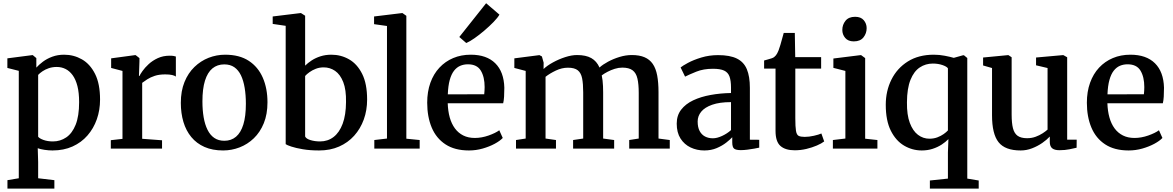

<svg xmlns="http://www.w3.org/2000/svg" viewBox="-20 -898 7084 1160"><path d="M25 241.5V190.5L93.5 179V-470L24.5 -487.5V-545.5L175 -565H178L199.5 -547V-489.5Q215 -507 239.2 -525.2Q263.5 -543.5 296 -555.5Q328.5 -567.5 367.5 -567.5Q425.5 -567.5 474.8 -539.5Q524 -511.5 554.2 -451.8Q584.5 -392 584.5 -296Q584.5 -233 565 -177.5Q545.5 -122 508.5 -79.5Q471.5 -37 418.2 -13Q365 11 297 11Q274 11 248.8 7.2Q223.5 3.5 208 -2.5L210.5 80.5V179L308.5 190.5V241.5ZM300 -43.5Q344 -43.5 380 -67.8Q416 -92 437 -144.2Q458 -196.5 458 -280.5Q458 -337.5 447.8 -377.8Q437.5 -418 418.8 -443.8Q400 -469.5 375.5 -481.5Q351 -493.5 323 -493.5Q297 -493.5 275 -486Q253 -478.5 236.5 -467.2Q220 -456 210.5 -445.5V-72Q218 -61.5 242.8 -52.5Q267.5 -43.5 300 -43.5Z M649.5 0V-51L720 -59V-469.5L651.5 -487.5V-545.5L796 -565H799.5L822.5 -547V-527L819.5 -439H822.5Q827 -449 841 -469Q855 -489 878.2 -510.5Q901.5 -532 933.5 -546.8Q965.5 -561.5 1005.5 -561.5Q1019.5 -561.5 1028.2 -560Q1037 -558.5 1042.5 -556.5V-435.5Q1035.5 -441 1019.8 -444.8Q1004 -448.5 978.5 -448.5Q941.5 -448.5 915 -439.8Q888.5 -431 870 -419Q851.5 -407 839 -397.5V-59.5L959 -50.5V0Z M1072.5 -276.5Q1072.5 -348 1094.5 -402.2Q1116.5 -456.5 1154.5 -493.2Q1192.5 -530 1240.5 -548.8Q1288.5 -567.5 1340 -567.5Q1426.5 -567.5 1483 -530.5Q1539.5 -493.5 1567.8 -428.5Q1596 -363.5 1596 -280Q1596 -208 1573.8 -153.5Q1551.5 -99 1513.5 -62.5Q1475.5 -26 1427.5 -7.5Q1379.5 11 1328 11Q1263.5 11 1215.5 -10.2Q1167.5 -31.5 1135.8 -70Q1104 -108.5 1088.2 -161.2Q1072.5 -214 1072.5 -276.5ZM1335.5 -47.5Q1377 -47.5 1406 -72Q1435 -96.5 1450.2 -146Q1465.5 -195.5 1465.5 -271Q1465.5 -323.5 1458.2 -367.2Q1451 -411 1435.8 -442.8Q1420.5 -474.5 1395.8 -491.8Q1371 -509 1335 -509Q1293 -509 1263.5 -484.8Q1234 -460.5 1218.5 -411Q1203 -361.5 1203 -285.5Q1203 -232.5 1210.5 -189Q1218 -145.5 1233.8 -113.8Q1249.5 -82 1274.5 -64.8Q1299.5 -47.5 1335.5 -47.5Z M1627.5 -753.5V-798.5L1795.5 -819H1798.5L1823.5 -803V-501.5Q1839.5 -517.5 1862.8 -532.8Q1886 -548 1916.2 -557.8Q1946.5 -567.5 1982 -567.5Q2040 -567.5 2089 -539.5Q2138 -511.5 2168 -451.8Q2198 -392 2198 -296.5Q2198 -231.5 2177.8 -175.8Q2157.5 -120 2119.8 -78Q2082 -36 2028.5 -12.5Q1975 11 1908 11Q1853 11 1810 3.8Q1767 -3.5 1740 -12.5Q1713 -21.5 1706 -27V-742ZM1935.5 -491Q1910 -491 1888.2 -482.5Q1866.5 -474 1849.8 -462Q1833 -450 1823.5 -439V-73.5Q1829.5 -59.5 1856 -51.5Q1882.5 -43.5 1913.5 -43.5Q1960.5 -43.5 1995.5 -70.5Q2030.5 -97.5 2050.2 -150.2Q2070 -203 2070.5 -281Q2072 -355.5 2053.8 -402Q2035.5 -448.5 2004.5 -469.8Q1973.5 -491 1935.5 -491Z M2318 -61V-741L2240 -752V-798.5L2409 -819H2411.5L2435 -802.5V-60L2515.5 -52V0H2241.5V-52Z M2813.5 11Q2727.5 11 2671.5 -25.8Q2615.5 -62.5 2588.2 -127.5Q2561 -192.5 2561 -277.5Q2561 -344 2580.2 -397.8Q2599.5 -451.5 2634.8 -489.2Q2670 -527 2718 -547.2Q2766 -567.5 2824 -567.5Q2920 -567.5 2972.2 -515.8Q3024.5 -464 3027 -368Q3027 -337 3025.5 -314Q3024 -291 3020 -274H2685Q2686.5 -227 2697.2 -188.5Q2708 -150 2728.5 -122.2Q2749 -94.5 2779 -79.5Q2809 -64.5 2848.5 -64.5Q2889.5 -64.5 2931.5 -79.2Q2973.5 -94 2996.5 -111L3017.5 -64.5Q3000.5 -46.5 2968.5 -29.2Q2936.5 -12 2896.2 -0.5Q2856 11 2813.5 11ZM2685.5 -328 2905.5 -328.5Q2906.5 -338 2907.2 -350Q2908 -362 2908 -372Q2908 -433 2885 -471.2Q2862 -509.5 2807 -509.5Q2782 -509.5 2760.8 -500.5Q2739.5 -491.5 2723.2 -470.8Q2707 -450 2697.2 -415Q2687.5 -380 2685.5 -328ZM2796.5 -638.5 2755 -674.5 2917 -878.5 2997.5 -809.5Q2986.5 -790.5 2961.8 -765Q2937 -739.5 2906.5 -713.5Q2876 -687.5 2847 -667.2Q2818 -647 2798 -638.5Z M3097.5 0V-52L3156 -61V-469.5L3087.5 -487.5V-545.5L3239 -565L3254 -557L3264.5 -519.5L3264 -481Q3286 -502 3321.2 -521.2Q3356.5 -540.5 3395.2 -553Q3434 -565.5 3466 -565.5Q3520 -565.5 3552.5 -547Q3585 -528.5 3602 -490Q3621.5 -508 3653.5 -525.2Q3685.5 -542.5 3723.2 -554Q3761 -565.5 3797 -565.5Q3843 -565.5 3874 -552.2Q3905 -539 3923.8 -511.8Q3942.5 -484.5 3950.5 -442Q3958.5 -399.5 3958.5 -340.5V-61L4026.5 -52V0H3781.5V-52L3839 -61V-337Q3839 -389 3831.2 -423Q3823.5 -457 3802 -473.2Q3780.5 -489.5 3739.5 -489.5Q3717 -489.5 3694 -482.2Q3671 -475 3650.5 -464.2Q3630 -453.5 3615.5 -442.5Q3618.5 -428.5 3620.5 -412Q3622.5 -395.5 3623.2 -377.5Q3624 -359.5 3624 -339.5V-61L3690.5 -52V0H3442.5V-52L3503.5 -61V-339.5Q3503.5 -391.5 3497 -424.5Q3490.5 -457.5 3470.8 -473.2Q3451 -489 3411.5 -489Q3374.5 -489 3337.8 -471.5Q3301 -454 3276 -434V-61L3339 -52V0Z M4235 11Q4190.5 11 4152.5 -7Q4114.5 -25 4091.5 -61Q4068.5 -97 4068.5 -151Q4068.5 -200.5 4095.2 -235.2Q4122 -270 4168 -291.8Q4214 -313.5 4273 -324.2Q4332 -335 4396.5 -336V-368.5Q4396.5 -410.5 4387.5 -435.5Q4378.5 -460.5 4355 -471.5Q4331.5 -482.5 4287.5 -482.5Q4230 -482.5 4186.8 -465Q4143.5 -447.5 4119 -435L4092 -490.5Q4103 -500 4136.2 -518Q4169.5 -536 4217.2 -550.5Q4265 -565 4318.5 -565Q4390 -565 4432 -544.2Q4474 -523.5 4492.2 -479.8Q4510.5 -436 4510.5 -367.5V-54L4567 -53.5V-6Q4556 -3.5 4536.8 0Q4517.5 3.5 4495.8 6.2Q4474 9 4456 9Q4427 9 4415.5 0.2Q4404 -8.5 4404 -38.5V-69Q4392 -55.5 4367.8 -36.5Q4343.5 -17.5 4310 -3.2Q4276.5 11 4235 11ZM4287 -62.5Q4312 -62.5 4342.8 -76.8Q4373.5 -91 4396.5 -112V-281Q4327.5 -281 4282.8 -265.2Q4238 -249.5 4216.5 -223.2Q4195 -197 4195 -164Q4195 -129 4207 -106.5Q4219 -84 4239.8 -73.2Q4260.5 -62.5 4287 -62.5Z M4781.5 10Q4725 10 4695.2 -16.2Q4665.5 -42.5 4665.5 -107V-483.5H4596.5V-532.5Q4607 -535.5 4619 -538.8Q4631 -542 4641.5 -545.5Q4652 -549 4657.5 -553.5Q4663.5 -558.5 4668 -564Q4672.5 -569.5 4676.2 -576.8Q4680 -584 4684 -594Q4689 -606.5 4694.8 -626.5Q4700.5 -646.5 4706 -666.5Q4711.5 -686.5 4715 -699H4782L4784.5 -553H4941V-483.5H4785V-184.5Q4785 -132 4789 -107.8Q4793 -83.5 4805.2 -77.2Q4817.5 -71 4841.5 -71Q4868 -71 4897.5 -77.8Q4927 -84.5 4942.5 -91.5L4959.5 -43.5Q4943.5 -31 4915 -18.8Q4886.5 -6.5 4851.8 1.8Q4817 10 4781.5 10Z M5012 0V-52L5087.5 -61V-469.5L5015 -488V-544.5L5179.5 -565H5182.5L5207 -547V-60L5281 -52V0ZM5138 -648Q5104 -648 5086.5 -668.8Q5069 -689.5 5069 -717Q5069 -748.5 5088.2 -772.5Q5107.5 -796.5 5146 -796.5H5147Q5181 -796.5 5198.5 -776Q5216 -755.5 5216 -728Q5216 -696.5 5196.8 -672.2Q5177.5 -648 5139 -648Z M5598 241.5V192.5L5707 181V23L5710 -57.5Q5693 -40 5668.8 -24.2Q5644.5 -8.5 5614.5 1.2Q5584.5 11 5549 11Q5492 11 5442.2 -18.2Q5392.5 -47.5 5362 -108.5Q5331.5 -169.5 5331.5 -265Q5331.5 -348.5 5365.8 -417.2Q5400 -486 5465 -526.8Q5530 -567.5 5622 -567.5Q5655.5 -567.5 5687.8 -561.2Q5720 -555 5742.5 -548.5L5798 -564H5804L5824 -547.5V181L5893 192.5V241.5ZM5595.5 -60Q5621.5 -60 5643.2 -68.2Q5665 -76.5 5681.2 -88Q5697.5 -99.5 5707 -110V-485Q5701 -495.5 5674.5 -504.8Q5648 -514 5616 -514Q5572 -514 5536.8 -490.5Q5501.5 -467 5480.8 -415.5Q5460 -364 5459.5 -280Q5458.5 -204 5476.8 -155.5Q5495 -107 5526 -83.5Q5557 -60 5595.5 -60Z M6380.5 9.5Q6351 9.5 6336.8 -2.2Q6322.5 -14 6322.5 -41V-73Q6304.5 -53.5 6276.8 -34.2Q6249 -15 6215.5 -2Q6182 11 6146.5 11Q6052.5 11 6013 -38.8Q5973.5 -88.5 5973.5 -201.5V-487L5919.5 -502.5V-550.5L6070.5 -565H6072.5L6092 -552V-206Q6092 -154.5 6100 -123.2Q6108 -92 6128.2 -77.5Q6148.5 -63 6185.5 -63Q6213.5 -63 6237 -71.8Q6260.5 -80.5 6279 -92.5Q6297.5 -104.5 6309 -115V-487L6239.5 -503.5V-550.5L6401.5 -565H6404.5L6427.5 -552V-54H6485L6484.5 -5.5Q6467 -1.5 6440.8 4Q6414.5 9.5 6380.5 9.5Z M6799 11Q6713 11 6657 -25.8Q6601 -62.5 6573.8 -127.5Q6546.5 -192.5 6546.5 -277.5Q6546.5 -344 6565.8 -397.8Q6585 -451.5 6620.2 -489.2Q6655.5 -527 6703.5 -547.2Q6751.5 -567.5 6809.5 -567.5Q6905.5 -567.5 6957.8 -515.8Q7010 -464 7012.5 -368Q7012.5 -337 7011 -314Q7009.5 -291 7005.5 -274H6670.5Q6672 -227 6682.8 -188.5Q6693.5 -150 6714 -122.2Q6734.5 -94.5 6764.5 -79.5Q6794.5 -64.5 6834 -64.5Q6875 -64.5 6917 -79.2Q6959 -94 6982 -111L7003 -64.5Q6986 -46.5 6954 -29.2Q6922 -12 6881.8 -0.5Q6841.5 11 6799 11ZM6671 -328 6891 -328.5Q6892 -338 6892.8 -350Q6893.5 -362 6893.5 -372Q6893.5 -433 6870.5 -471.2Q6847.5 -509.5 6792.5 -509.5Q6767.5 -509.5 6746.2 -500.5Q6725 -491.5 6708.8 -470.8Q6692.5 -450 6682.8 -415Q6673 -380 6671 -328Z"/></svg>

Font: Merriweather 24pt SemiBold
Style: Regular
Weight: 600
Designer: Eben Sorkin
Foundry: Eben Sorkin
Version: Version 2.100